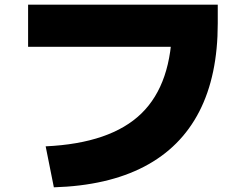

<svg xmlns="http://www.w3.org/2000/svg" viewBox="-20 -755 1040 820"><path d="M175 -130Q453 -143 584 -270.5Q715 -398 715 -655L810 -555H100V-735H910V-655Q910 -432 831 -278.5Q752 -125 596 -43.5Q440 38 210 45Z"/></svg>

Font: M PLUS 2 Thin Black
Style: Regular
Weight: 900
Version: Version 1.001